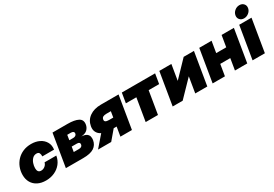

<svg xmlns="http://www.w3.org/2000/svg" viewBox="41 -1689 3772 2640"><g transform="rotate(-30 1927.0 -369.0)"><path d="M263.2 11.7Q188 11.7 133.3 -16.4Q78.6 -44.4 49.1 -95.5Q19.5 -146.5 19.5 -214.8Q19.5 -278.3 41.5 -334.7Q63.5 -391.1 104.5 -434.6Q145.5 -478 203.4 -502.7Q261.2 -527.3 332.5 -527.3Q405.3 -527.3 461.9 -499.8Q518.6 -472.2 548.3 -421.4Q578.1 -370.6 568.8 -301.8H382.3Q384.8 -330.6 374.5 -353.3Q364.3 -376 331.5 -376Q293.5 -376 267.3 -350.1Q241.2 -324.2 228 -285.9Q214.8 -247.6 214.8 -210Q214.8 -139.6 272 -139.6Q306.6 -139.6 334 -162.1Q361.3 -184.6 368.2 -215.8H554.7Q543.5 -147 502.9 -95.9Q462.4 -44.9 400.4 -16.6Q338.4 11.7 263.2 11.7Z M582 0 667.5 -515.6H905.8Q1015.6 -515.6 1074 -485.4Q1132.3 -455.1 1119.6 -380.9Q1112.8 -338.9 1082 -307.4Q1051.3 -275.9 983.4 -270.5Q1038.6 -268.1 1064.7 -249.3Q1090.8 -230.5 1097.2 -203.1Q1103.5 -175.8 1098.6 -146.5Q1086.4 -75.2 1029.5 -37.6Q972.7 0 857.4 0ZM786.6 -137.7H868.7Q919.4 -137.7 925.8 -176.8Q932.1 -216.8 881.8 -216.8H799.8ZM814.9 -308.6H877.4Q900.4 -308.6 915 -319.1Q929.7 -329.6 932.6 -347.7Q935.5 -366.7 922.6 -377.2Q909.7 -387.7 884.3 -387.7H827.6Z M1630.9 0H1448.2L1472.7 -146.5H1425.8L1301.8 0H1092.8L1243.2 -173.8Q1199.2 -195.8 1179.2 -234.1Q1159.2 -272.5 1168 -325.2Q1183.1 -414.6 1254.9 -465.1Q1326.7 -515.6 1435.1 -515.6H1716.3ZM1494.1 -276.4 1509.3 -369.1H1439.9Q1404.3 -369.1 1384.8 -358.6Q1365.2 -348.1 1360.8 -322.3Q1356.9 -297.4 1373.8 -286.9Q1390.6 -276.4 1427.7 -276.4Z M1849.1 0 1908.7 -359.4H1742.2L1768.1 -515.6H2296.4L2270.5 -359.4H2104L2044.4 0Z M2827.6 0H2636.2L2677.2 -248H2676.8L2436.5 0H2277.8L2363.3 -515.6H2554.7L2514.2 -270.5H2514.6L2750 -515.6H2913.1Z M3192.9 -515.6 3163.1 -336.4H3322.3L3352.1 -515.6H3547.4L3461.9 0H3266.6L3296.4 -180.2H3137.2L3107.4 0H2912.1L2997.6 -515.6Z M3546.4 0 3631.8 -515.6H3827.1L3741.7 0ZM3735.8 -558.1Q3693.8 -558.1 3669.4 -585.7Q3645 -613.3 3651.9 -653.3Q3658.7 -693.4 3692.1 -720.9Q3725.6 -748.5 3767.6 -748.5Q3809.6 -748.5 3834.2 -720.9Q3858.9 -693.4 3852.1 -653.3Q3845.2 -613.3 3811.5 -585.7Q3777.8 -558.1 3735.8 -558.1Z"/></g></svg>

Font: Inter Display Black
Style: Italic
Weight: 900
Italic angle: -9.39999°
Designer: Rasmus Andersson
Foundry: rsms
Version: Version 4.000;git-a52131595